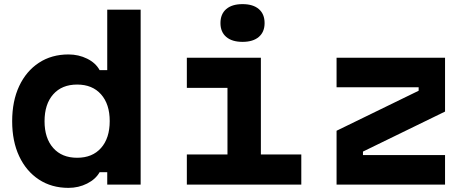

<svg xmlns="http://www.w3.org/2000/svg" viewBox="-20 -895 2290 931"><path d="M312 16Q230 16 168.5 -24.5Q107 -65 73 -137.5Q39 -210 39 -307Q39 -405 73 -477.5Q107 -550 168.5 -590.5Q230 -631 312 -631Q361 -631 402.5 -610.5Q444 -590 463 -555H500V-848H662V0H500V-60H463Q444 -26 402.5 -5Q361 16 312 16ZM354 -130Q428 -130 470 -177.5Q512 -225 512 -308Q512 -390 470 -437.5Q428 -485 354 -485Q280 -485 238 -437.5Q196 -390 196 -307Q196 -225 238 -177.5Q280 -130 354 -130Z M886 -615H1245V-146H1441V0H886V-146H1083V-469H886ZM1156 -692Q1105 -692 1077 -716Q1049 -740 1049 -783Q1049 -827 1077 -851Q1105 -875 1156 -875Q1207 -875 1235 -851Q1263 -827 1263 -783Q1263 -740 1235 -716Q1207 -692 1156 -692Z M1612 -615H2138V-354L1740 -160V-143H2138V0H1612V-261L2010 -455V-472H1612Z"/></svg>

Font: Martian Mono SemiExpanded
Style: Bold
Weight: 700
Width: 6
Designer: Roman Shamin
Foundry: Evil Martians
Version: Version 1.000